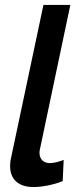

<svg xmlns="http://www.w3.org/2000/svg" viewBox="-20 -750 334 778"><path d="M21 -77C21 -23 55 8 116 8C150 8 200 -2 234 -16L238 -102C220 -95 198 -89 183 -89C156 -89 140 -105 140 -131C140 -137 141 -144 143 -151L265 -730H156L25 -111C22 -99 21 -87 21 -77Z"/></svg>

Font: FIGSv2-sans-serif SmBold Italic
Style: Regular
Weight: 600
Italic angle: -12°
Designer: Matt McInerney, Pablo Impallari, Rodrigo Fuenzalida
Foundry: Matt McInerney, Pablo Impallari, Rodrigo Fuenzalida
Version: Version 4.020;hotconv 1.0.109;makeotfexe 2.5.65596